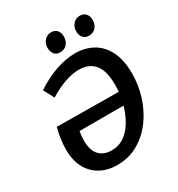

<svg xmlns="http://www.w3.org/2000/svg" viewBox="-210 -1032 1091 1178"><g transform="rotate(-30 336.0 -443.5)"><path d="M277 11Q173 11 111 -52.5Q49 -116 49 -228Q49 -265 55 -306Q61 -347 70 -378L507 -374Q509 -400 509 -426Q509 -522 471 -568Q433 -614 361 -614Q269 -614 148 -540L109 -615Q185 -665 257 -689Q329 -713 390 -713Q462 -713 517 -682Q572 -651 603 -588.5Q634 -526 634 -432Q634 -349 609 -270Q584 -191 537 -127.5Q490 -64 424 -26.5Q358 11 277 11ZM172 -221Q172 -150 204.5 -117Q237 -84 290 -84Q342 -84 381.5 -112Q421 -140 448 -186.5Q475 -233 490 -286H178Q172 -250 172 -221ZM318 -763Q292 -763 277.5 -780Q263 -797 263 -825Q263 -856 281.5 -877Q300 -898 329 -898Q355 -898 370 -881.5Q385 -865 385 -836Q385 -804 366 -783.5Q347 -763 318 -763ZM522 -763Q496 -763 481 -780Q466 -797 466 -825Q466 -856 485 -877Q504 -898 533 -898Q558 -898 573.5 -881.5Q589 -865 589 -836Q589 -804 570 -783.5Q551 -763 522 -763Z"/></g></svg>

Font: Bitter SemiBold
Style: Italic
Weight: 600
Italic angle: -9°
Designer: Sol Matas, and Bitter project Authors
Foundry: Sol Matas
Version: Version 2.001